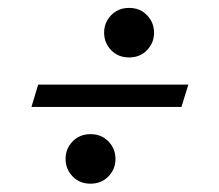

<svg xmlns="http://www.w3.org/2000/svg" viewBox="-20 -454 540 473"><path d="M298 -434.5Q325 -434.5 342.2 -416.5Q359.5 -398.5 359.5 -373.5Q359.5 -348.5 342.2 -330.5Q325 -312.5 298 -312.5Q271 -312.5 253.8 -330.5Q236.5 -348.5 236.5 -373.5Q236.5 -398.5 253.8 -416.5Q271 -434.5 298 -434.5ZM74 -245.5H444L427 -190.5H57.5ZM203 -123.5Q230 -123.5 247.2 -105.5Q264.5 -87.5 264.5 -62.5Q264.5 -37.5 247.2 -19.5Q230 -1.5 203 -1.5Q176 -1.5 158.8 -19.5Q141.5 -37.5 141.5 -62.5Q141.5 -87.5 158.8 -105.5Q176 -123.5 203 -123.5Z"/></svg>

Font: Newsreader 16pt SemiBold
Style: Italic
Weight: 600
Italic angle: -17°
Designer: Hugues Gentile
Foundry: Production Type
Version: Version 1.003; ttfautohint (v1.8.3)